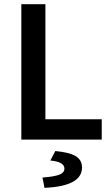

<svg xmlns="http://www.w3.org/2000/svg" viewBox="-20 -674 542 927"><path d="M291 140.1Q291 106.9 223.1 101.1L247.1 55.2Q317.4 62 346.7 80.6Q376 99.1 376 134.8Q376 225.1 194.8 232.9L185.1 183.1Q244.1 178.7 267.6 168.9Q291 159.2 291 140.1ZM83 0V-653.8H199.2V-98.1H471.2V0Z"/></svg>

Font: SourceSansPro-Semibold
Style: Regular
Weight: 600
Designer: Paul D. Hunt
Foundry: Adobe Systems Incorporated
Version: Version 2.020;PS 2.0;hotconv 1.0.86;makeotf.lib2.5.63406